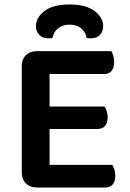

<svg xmlns="http://www.w3.org/2000/svg" viewBox="-20 -835 579 856"><path d="M290 -725Q259 -725 239 -709Q219 -693 214 -666Q210 -665 206 -664.5Q202 -664 197 -664Q169 -664 154.5 -680Q140 -696 140 -718Q140 -756 178 -785.5Q216 -815 290 -815Q363 -815 401.5 -786Q440 -757 440 -718Q440 -696 426 -680Q412 -664 384 -664Q379 -664 375 -664.5Q371 -665 366 -666Q361 -693 341.5 -709Q322 -725 290 -725ZM145 1Q114 1 95.5 -17.5Q77 -36 77 -66V-540Q77 -571 95.5 -589Q114 -607 145 -607H476Q481 -600 485 -587Q489 -574 489 -559Q489 -533 477.5 -519Q466 -505 444 -505H201V-360H446Q451 -353 455.5 -340Q460 -327 460 -312Q460 -286 448 -273Q436 -260 415 -260H201V-100H481Q485 -93 489.5 -80Q494 -67 494 -51Q494 -25 482 -12Q470 1 449 1Z"/></svg>

Font: Baloo Bhaijaan 2 SemiBold
Style: Regular
Weight: 600
Designer: Sanskriti Dholi, Noopur Datye and Ek Type
Foundry: Ek Type
Version: Version 1.700